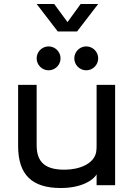

<svg xmlns="http://www.w3.org/2000/svg" viewBox="-20 -930 676 964"><path d="M319 -819 252 -910H164L270 -772H367L473 -910H385ZM224 -577C257 -577 284 -604 284 -637C284 -670 257 -697 224 -697C191 -697 164 -670 164 -637C164 -604 191 -577 224 -577ZM413 -577C446 -577 473 -604 473 -637C473 -670 446 -697 413 -697C380 -697 353 -670 353 -637C353 -604 380 -577 413 -577ZM285 14C390 14 450 -26 465 -55V0H558V-504H465V-202C465 -191 465 -178 463 -167C452 -107 378 -78 304 -78C210 -78 164 -113 164 -201V-504H71V-197C71 -52 141 14 285 14Z"/></svg>

Font: Hibana SubMedium
Style: Regular
Weight: 500
Width: 6
Designer: pygmalion
Foundry: ybstudio
Version: Version 0.930;hotconv 1.0.109;makeotfexe 2.5.65596